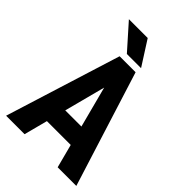

<svg xmlns="http://www.w3.org/2000/svg" viewBox="-259 -1008 1116 1116"><g transform="rotate(45 298.5 -450.5)"><path d="M231.9 -265.1H364.7L298.3 -518.6ZM396.5 -145.5H200.7L162.6 0H10.7L232.9 -710.9H364.3L587.9 0H434.6ZM370.1 -750H253.4L118.7 -901.4H273.4Z"/></g></svg>

Font: RobotoCondensed-Bold
Style: Bold
Weight: 700
Designer: Google
Version: Version 2.001240; 2014